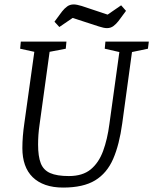

<svg xmlns="http://www.w3.org/2000/svg" viewBox="-20 -836 692 867"><path d="M265 11Q220 11 185.5 -1Q151 -13 127.5 -36Q104 -59 92.5 -92Q81 -125 81 -167Q81 -219 90 -280L135 -602L71 -616L74 -648H280L277 -616L204 -602L159 -276Q155 -249 153.5 -227Q152 -205 152 -183Q152 -130 164 -99Q176 -68 206.5 -54.5Q237 -41 291 -41Q353 -41 389.5 -71Q426 -101 445.5 -154Q465 -207 474 -276L519 -601L453 -616L456 -648H652L648 -616L576 -601L532 -279Q519 -183 491 -118.5Q463 -54 409.5 -21.5Q356 11 265 11ZM463 -709Q449 -709 426.5 -716.5Q404 -724 385 -730L308 -755L248 -714L226 -738L260 -784Q271 -798 283.5 -807Q296 -816 313 -816Q326 -816 349 -809Q372 -802 391 -795L466 -770L527 -812L549 -787L515 -741Q505 -728 492.5 -718.5Q480 -709 463 -709Z"/></svg>

Font: Faustina Light
Style: Italic
Weight: 300
Italic angle: -8°
Designer: Alfonso Garcia
Foundry: http://www.omnibus-type.com
Version: Version 1.200